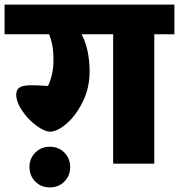

<svg xmlns="http://www.w3.org/2000/svg" viewBox="-40 -716 783 840"><path d="M723 -566H635V0H455V-566H317Q352 -499 352 -403Q352 -331 322 -270.5Q292 -210 251 -175Q210 -140 180 -140Q155 -140 119 -166.5Q83 -193 57 -231.5Q31 -270 31 -302Q31 -324 46 -333.5Q61 -343 99 -343Q122 -343 170 -340Q194 -391 194 -452Q194 -483 190.5 -508Q187 -533 175 -566H-20V-696H723ZM89 15Q89 -23 114.5 -48.5Q140 -74 178 -74Q216 -74 241.5 -48.5Q267 -23 267 15Q267 53 241.5 78.5Q216 104 178 104Q140 104 114.5 78.5Q89 53 89 15Z"/></svg>

Font: FiraGO Heavy
Style: Regular
Weight: 900
Designer: bBox Type
Foundry: bBox Type GmbH
Version: Version 1.001